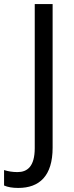

<svg xmlns="http://www.w3.org/2000/svg" viewBox="-87 -800 362 945"><path d="M3 125C107 125 172 66 172 -73V-780H84V-71C84 20 47 47 -1 47C-26 47 -48 43 -67 37V113C-49 121 -26 125 3 125Z"/></svg>

Font: Noto Sans Malayalam UI SemiCondensed
Style: Regular
Weight: 400
Width: 4
Designer: Jelle Bosma - Monotype Design Team
Foundry: Monotype Imaging Inc.
Version: Version 2.104